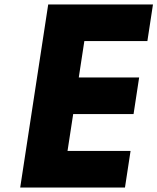

<svg xmlns="http://www.w3.org/2000/svg" viewBox="-20 -845 709 865"><path d="M669.2 -825H197.2L71 0H543L568.2 -165H284.2L309.7 -331H581.7L606.9 -496H334.9L360 -660H644Z"/></svg>

Font: Sztylet
Style: BdObl
Weight: 700
Foundry: Cannot Into Space Fonts, PlusOne Fonts
Version: Version 0.12